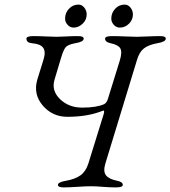

<svg xmlns="http://www.w3.org/2000/svg" viewBox="-20 -810 741 835"><path d="M321 -790Q336 -790 346.5 -777Q357 -764 357 -747Q357 -724 339.5 -707Q322 -690 300 -690Q285 -690 274 -702Q263 -714 263 -729Q263 -754 280 -772Q297 -790 321 -790ZM522 -790Q537 -790 547.5 -777Q558 -764 558 -747Q558 -724 541 -707Q524 -690 501 -690Q486 -690 475 -702Q464 -714 464 -729Q464 -754 481 -772Q498 -790 522 -790ZM169 -550Q180 -585 168 -602Q156 -619 119 -622Q95 -624 95 -642Q95 -653 125 -653Q151 -653 179.5 -651.5Q208 -650 226 -650Q243 -650 268 -651.5Q293 -653 320 -653Q344 -653 344 -642Q344 -628 307 -622Q275 -616 265.5 -604.5Q256 -593 246 -560Q244 -553 243 -550L217 -463Q203 -416 241 -379Q279 -342 337 -342Q400 -342 433 -357Q444 -363 449 -379L502 -550Q512 -585 503 -600Q494 -615 461 -622Q437 -627 437 -642Q437 -653 467 -653Q493 -653 524 -651.5Q555 -650 575 -650Q594 -650 622.5 -651.5Q651 -653 677 -653Q701 -653 701 -642Q701 -628 664 -622Q626 -615 606 -599.5Q586 -584 576 -550L438 -98Q428 -64 441 -47.5Q454 -31 489 -24Q514 -19 514 -6Q514 5 484 5Q458 5 427 2.5Q396 0 376 0Q353 0 317 2.5Q281 5 256 5Q232 5 232 -6Q232 -18 268 -24Q307 -31 330 -47.5Q353 -64 364 -98L431 -314Q436 -331 428 -329Q427 -329 426 -328Q361 -302 273 -302Q208 -302 166 -351Q124 -400 142 -463Z"/></svg>

Font: EB Garamond 12
Style: Italic
Weight: 400
Italic angle: -17°
Version: Version 0.016; ttfautohint (v1.8.4)